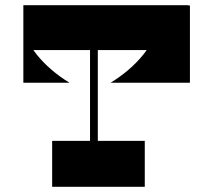

<svg xmlns="http://www.w3.org/2000/svg" viewBox="-20 -720 822 740"><path d="M538 -177V0H181V-177ZM327 -661H357V-146H327ZM347 -648H70Q70 -574 120.5 -511Q171 -448 248 -401H70V-699H347ZM712 -699V-401H406Q483 -448 533.5 -511Q584 -574 584 -648H307V-699ZM706 -527H70V-700H706Z"/></svg>

Font: Space Cowgirl
Style: Regular
Weight: 400
Designer: Valery Marier
Foundry: Valery Marier
Version: Version 1.000